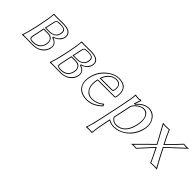

<svg xmlns="http://www.w3.org/2000/svg" viewBox="83 -1212 2220 2220"><g transform="rotate(45 1193.0 -102.0)"><path d="M134.8 0Q134.8 0 85.4 2.9L85 0Q110.8 -69.8 134.3 -180.2L148.9 -249Q171.9 -356.9 176.3 -429.2L177.7 -432.1Q179.7 -432.1 226.1 -429.2Q245.1 -429.2 274.9 -430.2Q305.2 -431.2 323.7 -431.2Q472.2 -431.2 466.3 -340.8Q465.3 -331.5 463.9 -323.2Q453.6 -275.4 400.4 -244.1Q381.8 -233.4 368.2 -231L367.7 -229Q424.3 -211.4 435.5 -164.6Q439.5 -145.5 435.5 -125Q418 -43.5 334.5 -10.7Q300.8 2 267.6 2Q186.5 2 157.2 0.5Q146 0 134.8 0ZM222.2 -216.8 192.4 -77.1Q185.5 -43.9 201.2 -37.1Q212.9 -32.2 239.7 -32.2Q338.4 -33.7 357.9 -123Q370.6 -182.6 330.1 -206.5Q312 -216.8 288.1 -216.8ZM229.5 -251H286.6Q355.5 -251 381.8 -300.8Q387.2 -312 389.6 -323.2Q401.4 -378.9 360.4 -389.2Q344.2 -393.1 316.4 -393.1Q268.1 -393.1 260.3 -382.3Q255.9 -375.5 252.4 -358.9ZM134.8 -9.8Q146.5 -9.8 157.7 -9.3Q189 -7.8 267.6 -7.8Q335.4 -7.8 383.8 -53.2Q416 -84.5 425.8 -127Q438.5 -186 380.9 -213.4Q372.6 -217.3 364.7 -219.2L356 -222.2L359.9 -239.7L366.7 -240.7Q395.5 -244.6 426.8 -277.8Q448.2 -301.3 454.1 -325.2Q469.2 -397.5 388.2 -415Q386.7 -415.5 386.2 -415.5Q358.9 -420.9 323.7 -420.9Q305.2 -420.9 275.4 -419.9Q245.6 -418.9 226.1 -418.9Q202.1 -418.9 185.5 -420.9Q180.2 -350.1 158.7 -247.1L144 -177.7Q121.6 -73.2 98.6 -8.8Q114.7 -9.8 134.8 -9.8ZM213.9 -227.1H288.1Q348.1 -227.1 365.7 -176.8Q370.6 -161.6 370.6 -146Q370.1 -133.3 367.7 -121.1Q345.2 -22.9 239.7 -22Q184.1 -22 180.2 -50.3Q179.7 -54.2 179.7 -56.6Q180.2 -65.9 182.6 -79.1ZM217.3 -241.2 242.7 -360.8Q249 -390.6 267.6 -397.9Q283.2 -402.8 316.4 -402.8Q387.7 -402.8 399.9 -367.7Q402.8 -357.9 402.8 -346.7Q402.3 -334.5 399.4 -320.8Q388.2 -267.6 332.5 -248.5Q310.5 -241.2 286.6 -241.2Z M587.4 0Q587.4 0 538.1 2.9L537.6 0Q563.5 -69.8 586.9 -180.2L601.6 -249Q624.5 -356.9 628.9 -429.2L630.4 -432.1Q632.3 -432.1 678.7 -429.2Q697.8 -429.2 727.5 -430.2Q757.8 -431.2 776.4 -431.2Q924.8 -431.2 918.9 -340.8Q918 -331.5 916.5 -323.2Q906.2 -275.4 853 -244.1Q834.5 -233.4 820.8 -231L820.3 -229Q877 -211.4 888.2 -164.6Q892.1 -145.5 888.2 -125Q870.6 -43.5 787.1 -10.7Q753.4 2 720.2 2Q639.2 2 609.9 0.5Q598.6 0 587.4 0ZM674.8 -216.8 645 -77.1Q638.2 -43.9 653.8 -37.1Q665.5 -32.2 692.4 -32.2Q791 -33.7 810.5 -123Q823.2 -182.6 782.7 -206.5Q764.6 -216.8 740.7 -216.8ZM682.1 -251H739.3Q808.1 -251 834.5 -300.8Q839.8 -312 842.3 -323.2Q854 -378.9 813 -389.2Q796.9 -393.1 769 -393.1Q720.7 -393.1 712.9 -382.3Q708.5 -375.5 705.1 -358.9ZM587.4 -9.8Q599.1 -9.8 610.4 -9.3Q641.6 -7.8 720.2 -7.8Q788.1 -7.8 836.4 -53.2Q868.7 -84.5 878.4 -127Q891.1 -186 833.5 -213.4Q825.2 -217.3 817.4 -219.2L808.6 -222.2L812.5 -239.7L819.3 -240.7Q848.1 -244.6 879.4 -277.8Q900.9 -301.3 906.7 -325.2Q921.9 -397.5 840.8 -415Q839.4 -415.5 838.9 -415.5Q811.5 -420.9 776.4 -420.9Q757.8 -420.9 728 -419.9Q698.2 -418.9 678.7 -418.9Q654.8 -418.9 638.2 -420.9Q632.8 -350.1 611.3 -247.1L596.7 -177.7Q574.2 -73.2 551.3 -8.8Q567.4 -9.8 587.4 -9.8ZM666.5 -227.1H740.7Q800.8 -227.1 818.4 -176.8Q823.2 -161.6 823.2 -146Q822.8 -133.3 820.3 -121.1Q797.9 -22.9 692.4 -22Q636.7 -22 632.8 -50.3Q632.3 -54.2 632.3 -56.6Q632.8 -65.9 635.3 -79.1ZM669.9 -241.2 695.3 -360.8Q701.7 -390.6 720.2 -397.9Q735.8 -402.8 769 -402.8Q840.3 -402.8 852.5 -367.7Q855.5 -357.9 855.5 -346.7Q855 -334.5 852.1 -320.8Q840.8 -267.6 785.2 -248.5Q763.2 -241.2 739.3 -241.2Z M1323.7 -105 1337.9 -79.1Q1260.3 2.9 1161.6 9.8Q1154.3 10.3 1147.9 9.8Q1028.3 9.8 989.7 -76.7Q966.8 -129.4 981.4 -199.2Q1007.3 -321.8 1106.9 -392.1Q1172.9 -439 1237.8 -439Q1361.3 -439 1374 -335Q1377.9 -300.3 1369.6 -259.8Q1364.7 -243.7 1348.1 -243.2H1079.1Q1050.8 -110.4 1124.5 -64.9Q1150.4 -49.3 1180.7 -48.8Q1260.7 -49.8 1323.7 -105ZM1091.3 -287.1H1272.5Q1286.1 -288.6 1289.1 -300.8Q1305.7 -379.4 1251 -396Q1240.2 -398.9 1229 -398.9Q1159.7 -398.9 1115.7 -334.5Q1101.1 -313.5 1091.3 -287.1ZM1320.8 -89.4Q1257.3 -39.1 1180.7 -39.1Q1119.6 -39.1 1085.4 -88.9Q1061.5 -125.5 1061.5 -179.7Q1062 -210.4 1069.3 -245.1L1070.8 -252.9H1348.1Q1357.9 -254.4 1359.9 -262.2Q1385.3 -381.8 1305.7 -417Q1293 -422.4 1279.3 -425.3Q1259.8 -429.2 1237.8 -429.2Q1161.1 -429.2 1087.9 -364.3Q1012.7 -296.4 991.2 -196.8Q967.8 -86.4 1035.2 -33.2Q1062 -12.7 1098.6 -4.9Q1122.1 0 1147.9 0Q1246.1 -1.5 1325.7 -80.6ZM1076.7 -276.9 1082 -290.5Q1120.1 -392.6 1208.5 -407.2Q1219.7 -409.2 1229 -409.2Q1278.3 -409.2 1295.9 -368.2Q1302.7 -351.6 1302.7 -331.1Q1302.2 -315.4 1298.8 -298.8Q1293 -277.8 1272.5 -276.9Z M1415.5 32.2 1472.2 -234.9Q1502.9 -379.4 1504.9 -436L1507.3 -439Q1540.5 -432.1 1557.1 -432.1Q1576.2 -432.6 1594.2 -439Q1602.1 -437 1601.6 -429.2Q1577.6 -360.4 1577.6 -359.9H1579.6Q1648.9 -438.5 1726.6 -439Q1801.8 -439 1842.3 -372.1Q1878.9 -311 1863.3 -234.9Q1837.4 -113.8 1743.7 -43.5Q1671.9 9.8 1588.9 9.8Q1540.5 9.3 1504.9 -12.2L1495.6 32.2Q1467.3 165 1462.9 231.9L1460 234.9Q1458 234.9 1413.1 231.9L1363.3 234.9L1362.8 231.9Q1386.7 168.5 1415.5 32.2ZM1566.4 -300.8 1518.6 -77.1Q1546.9 -34.2 1592.3 -34.2Q1712.9 -34.2 1754.9 -182.1Q1758.3 -195.3 1761.2 -208Q1786.1 -324.2 1734.4 -366.7Q1714.4 -382.3 1687.5 -382.8Q1642.6 -382.8 1596.2 -337.9Q1578.6 -320.3 1566.4 -300.8ZM1425.3 34.2Q1398.4 160.6 1376.5 223.1Q1393.1 221.7 1413.1 222.2Q1437 222.2 1453.6 223.6Q1459 156.2 1485.4 29.8L1498 -27.8L1509.8 -20.5Q1544.4 0 1588.9 0Q1696.3 0 1776.4 -86.4Q1835 -150.4 1853.5 -237.3Q1871.6 -323.2 1822.8 -382.8Q1793.5 -417.5 1752.4 -426.3Q1739.3 -428.7 1726.6 -429.2Q1652.3 -427.7 1587.4 -353.5L1584 -350.1H1564L1567.9 -363.3Q1579.1 -397.9 1589.8 -426.8Q1572.8 -421.9 1557.1 -421.9Q1539.6 -421.9 1514.6 -427.2Q1510.3 -366.2 1481.9 -232.9ZM1556.6 -304.7 1557.6 -306.2Q1596.2 -367.7 1657.2 -387.7Q1673.3 -393.1 1687.5 -393.1Q1748.5 -393.1 1770 -329.6Q1778.3 -303.7 1778.8 -272Q1778.3 -240.7 1771 -206.1Q1739.3 -56.2 1635.7 -29.3Q1614.7 -23.9 1592.3 -23.9Q1540.5 -25.4 1510.3 -71.8L1507.8 -75.2Z M2081.5 -207 1959 -432.1Q1975.1 -429.2 2016.1 -429.2Q2053.2 -429.2 2070.8 -432.1Q2097.7 -363.3 2147.5 -268.6Q2255.9 -378.9 2303.7 -432.1Q2314.9 -429.2 2340.3 -429.2Q2374 -429.2 2385.7 -432.1L2168.9 -230.5Q2212.4 -139.2 2292.5 2.9Q2277.3 0 2242.2 0Q2200.2 0 2184.6 2.9Q2164.1 -45.4 2104 -165Q1984.9 -36.1 1950.2 2.9Q1939.9 0 1907.2 0Q1881.3 0 1870.6 2.9ZM2093.8 -205.1 1897.5 -9.8Q1901.9 -9.8 1907.2 -9.8Q1934.6 -9.8 1946.8 -7.8Q1981.9 -47.4 2096.7 -171.9L2106.4 -182.6L2113.3 -169.4Q2171.9 -52.2 2190.4 -7.8Q2208 -9.8 2242.2 -9.8Q2263.2 -9.8 2273.9 -9.3Q2201.2 -139.6 2159.7 -226.1L2156.7 -232.4L2357.4 -419.4Q2349.6 -419.4 2340.3 -418.9Q2317.9 -418.9 2307.1 -420.9Q2258.8 -367.7 2154.3 -261.7L2144.5 -252L2138.2 -264.2Q2090.3 -356 2064.5 -420.9Q2047.4 -418.9 2016.1 -418.9Q1990.2 -418.9 1977.1 -419.9Z"/></g></svg>

Font: Linux Biolinum Outline O
Style: Italic
Weight: 400
Italic angle: -12°
Designer: Philipp H. Poll
Foundry: Philipp H. Poll
Version: Version 0.6.2